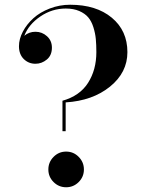

<svg xmlns="http://www.w3.org/2000/svg" viewBox="-20 -780 607 810"><path d="M243.5 -355Q316.5 -375.5 351.5 -430.5Q386.5 -485.5 386.5 -560Q386.5 -591.5 384.2 -615.5Q382 -639.5 374 -665Q366 -690.5 352.2 -706.8Q338.5 -723 314.5 -733.5Q290.5 -744 257.5 -744Q199.5 -744 150.2 -710.5Q101 -677 82.5 -629Q102.5 -646 129.5 -646Q157.5 -646 178.2 -627.2Q199 -608.5 199 -579Q199 -546.5 177.5 -528.8Q156 -511 129.5 -511Q100.5 -511 80.2 -531Q60 -551 60 -585Q60 -615.5 76.5 -646.8Q93 -678 121 -703.2Q149 -728.5 190 -744.2Q231 -760 276 -760Q386 -760 451.8 -705.2Q517.5 -650.5 517.5 -560Q517.5 -474 444 -414.5Q370.5 -355 257 -348V-226.5H243.5ZM206 -12Q184 -34 184 -65Q184 -96 206 -118.2Q228 -140.5 259 -140.5Q290 -140.5 312 -118.2Q334 -96 334 -65Q334 -34 312 -12Q290 10 259 10Q228 10 206 -12Z"/></svg>

Font: Bodoni* 16pt Medium
Style: Regular
Weight: 500
Version: Version 2.3